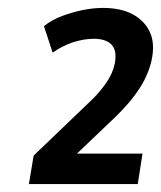

<svg xmlns="http://www.w3.org/2000/svg" viewBox="-20 -729 407 485"><path d="M53 -264 65 -336 210 -475Q232 -496 248.5 -520Q265 -544 270 -569Q276 -601 262 -616Q248 -631 217 -631Q191 -631 164 -622Q137 -613 113 -596L91 -663Q111 -679 136.5 -688.5Q162 -698 188.5 -703.5Q215 -709 240 -709Q285 -709 315 -693Q345 -677 358.5 -648Q372 -619 363 -577Q355 -541 333 -506.5Q311 -472 273 -435L165 -332L163 -341H340L328 -264Z"/></svg>

Font: Nunito Sans 10pt Condensed
Style: Bold Italic
Weight: 700
Width: 3
Italic angle: -9°
Designer: Vernon Adams
Foundry: Vernon Adams
Version: Version 3.101;gftools[0.9.27]